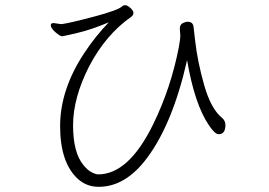

<svg xmlns="http://www.w3.org/2000/svg" viewBox="-20 -718 1040 741"><path d="M850 -236Q850 -200 824 -200Q809 -200 786 -235Q731 -316 702 -486Q647 -242 548 -109Q465 3 361 3Q314 3 280 -28Q212 -91 212 -231.5Q212 -372 305 -513Q348 -578 400 -632Q334 -604 279 -591Q224 -578 220 -578Q212 -578 194 -593.5Q176 -609 176 -621Q176 -629 187 -629L215 -625H219Q253 -630 343.5 -654Q434 -678 451 -693Q456 -698 463.5 -698Q471 -698 483 -687.5Q495 -677 495 -668Q495 -659 485 -652Q388 -584 324 -462Q262 -340 262 -234.5Q262 -129 302 -81Q318 -61 334 -53Q350 -45 359 -45Q477 -45 572 -240Q640 -380 670 -535Q676 -569 676 -579L674 -607Q674 -623 685 -628.5Q696 -634 704 -634Q725 -634 727 -614Q729 -597 733 -562Q742 -481 768 -389.5Q794 -298 837 -263Q850 -252 850 -236Z"/></svg>

Font: LXGW WenKai Lite Light
Style: Regular
Weight: 300
Designer: LXGW / Fontworks Inc.
Foundry: LXGW / Fontworks Inc.
Version: Version 1.511; March 25, 2025